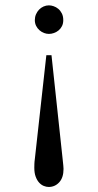

<svg xmlns="http://www.w3.org/2000/svg" viewBox="-20 -497 373 732"><path d="M222.2 147Q222.2 180.2 205.8 198Q189.5 215.8 165.5 215.8Q156.7 215.8 147 211.9Q137.2 208 129.2 199.2Q121.1 190.4 116 176.5Q110.8 162.6 110.8 142.6Q110.8 136.7 111.1 128.2Q111.3 119.6 112.8 109.4L156.7 -286.6H176.3L218.8 109.4Q220.7 127 221.4 134.3Q222.2 141.6 222.2 147ZM221.2 -420.4Q221.2 -407.2 216.3 -397.5Q211.4 -387.7 203.4 -381.1Q195.3 -374.5 185.5 -371.1Q175.8 -367.7 166.5 -367.7Q157.2 -367.7 147.7 -371.3Q138.2 -375 130.4 -381.8Q122.6 -388.7 117.7 -398.4Q112.8 -408.2 112.8 -420.4Q112.8 -432.1 117.2 -442.4Q121.6 -452.6 128.9 -460.2Q136.2 -467.8 146 -472.2Q155.8 -476.6 166.5 -476.6Q174.8 -476.6 184.3 -473.4Q193.8 -470.2 202.1 -463.4Q210.4 -456.5 215.8 -445.8Q221.2 -435.1 221.2 -420.4Z"/></svg>

Font: Doulos SIL Eur
Style: Regular
Weight: 400
Designer: Walt Agee, Victor Gaultney, Peter Martin, Debbi Hosken, Becca Hirsbrunner
Foundry: SIL International
Version: Version 5.000